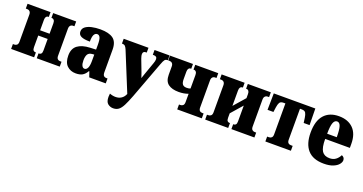

<svg xmlns="http://www.w3.org/2000/svg" viewBox="-39 -1227 4047 2141"><g transform="rotate(20 1984.5 -156.5)"><path d="M20 0V-58H37Q55 -58 67.5 -69.5Q80 -81 80 -108V-428Q80 -454 67.5 -466.5Q55 -479 37 -479H20V-536H293V-479H286Q271 -479 262 -466.5Q253 -454 253 -430V-306H365V-430Q365 -454 355.5 -466.5Q346 -479 331 -479H324V-536H597V-479H581Q562 -479 550 -466.5Q538 -454 538 -428V-108Q538 -81 550 -69.5Q562 -58 581 -58H597V0H324V-58H331Q346 -58 355.5 -69Q365 -80 365 -106V-244H253V-106Q253 -80 262 -69Q271 -58 286 -58H293V0Z M788 10Q726 10 685 -29Q644 -68 644 -150Q644 -232 696 -271Q748 -310 843 -314L913 -317V-374Q913 -435 901.5 -459.5Q890 -484 867 -484Q844 -484 830.5 -460Q817 -436 817 -377Q746 -377 712.5 -393.5Q679 -410 679 -448Q679 -482 706.5 -503.5Q734 -525 780.5 -535.5Q827 -546 882 -546Q984 -546 1035 -508.5Q1086 -471 1086 -379V-113Q1086 -82 1097.5 -70Q1109 -58 1131 -58H1143V0H947L925 -64H920Q896 -23 866.5 -6.5Q837 10 788 10ZM864 -72Q886 -72 899.5 -98.5Q913 -125 913 -183V-258L890 -256Q851 -253 836 -228Q821 -203 821 -157Q821 -116 832.5 -94Q844 -72 864 -72Z M1314 233Q1279 233 1251 211Q1223 189 1223 130Q1223 113 1226 91Q1261 105 1297 105Q1335 105 1364 86Q1393 67 1409 29L1221 -431Q1210 -457 1198.5 -468Q1187 -479 1166 -479H1161V-536H1455V-479H1445Q1410 -479 1410 -444Q1410 -431 1414 -417.5Q1418 -404 1421 -394L1476 -250Q1481 -235 1486 -220.5Q1491 -206 1496 -191Q1501 -206 1506 -220.5Q1511 -235 1516 -250L1567 -394Q1578 -423 1578 -444Q1578 -479 1538 -479H1527V-536H1705V-479H1699Q1681 -479 1669.5 -466Q1658 -453 1641 -406L1479 28Q1450 104 1427 149Q1404 194 1378 213.5Q1352 233 1314 233Z M1991 0V-58H2008Q2026 -58 2038.5 -69.5Q2051 -81 2051 -108V-207Q2000 -188 1939 -188Q1858 -188 1814 -221Q1770 -254 1770 -331V-428Q1770 -454 1757.5 -466.5Q1745 -479 1727 -479H1710V-536H1983V-479H1976Q1961 -479 1952 -466.5Q1943 -454 1943 -430V-342Q1943 -300 1957.5 -281Q1972 -262 2007 -262Q2017 -262 2028.5 -263.5Q2040 -265 2051 -270V-430Q2051 -454 2041.5 -466.5Q2032 -479 2017 -479H2010V-536H2283V-479H2267Q2248 -479 2236 -466.5Q2224 -454 2224 -428V-108Q2224 -81 2236 -69.5Q2248 -58 2267 -58H2283V0Z M2323 0V-58H2340Q2358 -58 2370.5 -69.5Q2383 -81 2383 -108V-428Q2383 -454 2370.5 -466.5Q2358 -479 2340 -479H2323V-536H2596V-479H2589Q2574 -479 2565 -466.5Q2556 -454 2556 -430V-247L2674 -382V-430Q2674 -454 2665 -466.5Q2656 -479 2641 -479H2634V-536H2907V-479H2890Q2872 -479 2859.5 -466.5Q2847 -454 2847 -428V-108Q2847 -81 2859.5 -69.5Q2872 -58 2890 -58H2907V0H2634V-58H2641Q2656 -58 2665 -69Q2674 -80 2674 -106V-294L2556 -159V-106Q2556 -80 2565 -69Q2574 -58 2589 -58H2596V0Z M3037 0V-58H3059Q3077 -58 3089.5 -69.5Q3102 -81 3102 -108V-475H3081Q3045 -475 3033.5 -454.5Q3022 -434 3017 -398L3009 -340H2939L2942 -536H3435L3438 -340H3368L3360 -398Q3355 -434 3343.5 -454.5Q3332 -475 3296 -475H3275V-108Q3275 -81 3287 -69.5Q3299 -58 3318 -58H3340V0Z M3732 10Q3603 10 3540 -61.5Q3477 -133 3477 -267Q3477 -406 3539 -476Q3601 -546 3714 -546Q3822 -546 3884.5 -483.5Q3947 -421 3947 -301V-255H3654Q3654 -152 3682 -110.5Q3710 -69 3772 -69Q3815 -69 3844 -90.5Q3873 -112 3891 -148Q3926 -134 3926 -100Q3926 -76 3905 -50.5Q3884 -25 3841 -7.5Q3798 10 3732 10ZM3769 -317Q3769 -407 3756 -445.5Q3743 -484 3714 -484Q3684 -484 3669.5 -445.5Q3655 -407 3655 -317Z"/></g></svg>

Font: Noto Serif Condensed Black
Style: Regular
Weight: 900
Width: 3
Designer: Monotype Design Team
Foundry: Monotype Imaging Inc.
Version: Version 2.015; ttfautohint (v1.8.4.7-5d5b)